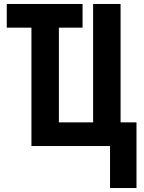

<svg xmlns="http://www.w3.org/2000/svg" viewBox="-20 -734 724 965"><path d="M533 211V0H138V-595H14V-714H395V-595H276V-119H448V-714H586V-119H666V211Z"/></svg>

Font: Noto Sans Display ExtraCondensed
Style: Bold
Weight: 700
Width: 2
Designer: Monotype Design Team
Foundry: Monotype Imaging Inc.
Version: Version 2.003